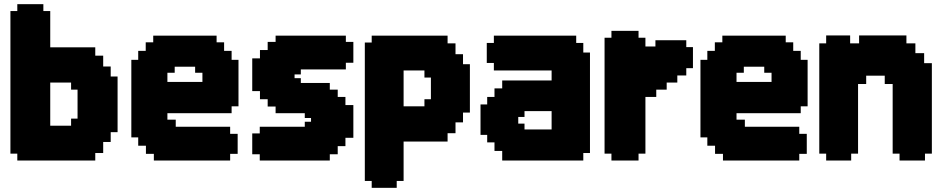

<svg xmlns="http://www.w3.org/2000/svg" viewBox="-20 -770 4530 921"><path d="M321 -167V-201H352V-340H321V-374H221V-167ZM63 -33H30V-717H63V-750H188V-717H221V-543H437V-503H475V-451H511V-403H544V-136H511V-89H475V-36H437V0H63Z M951 -377V-421H916V-450H818V-421H783V-377ZM1124 -483V-260H1091V-227H783V-196H823V-162H1084V-128H1120V-32H1084V0H718V-32H680V-71H643V-111H610V-483H643V-526H679V-567H715V-599H1019V-567H1055V-526H1091V-483Z M1393 -413V-395H1423V-372H1562V-340H1600V-305H1637V-266H1675V-109H1637V-69H1600V-30H1562V0H1226V-30H1190V-130H1226V-162H1442V-186H1472V-204H1442V-227H1302V-259H1264V-294H1227V-333H1190V-490H1227V-530H1264V-569H1302V-599H1639V-569H1675V-469H1639V-437H1423V-413Z M1916 -260H2016V-294H2047V-398H2016V-432H1916ZM2127 -562H2165V-510H2201V-462H2234V-230H2201V-183H2165V-131H2127V-91H1916V98H1883V131H1763V98H1730V-566H1763V-599H2127Z M2626 -237H2496V-209H2466V-177H2496V-149H2626ZM2810 -518V-36H2778V0H2389V-46H2352V-87H2317V-123H2285V-269H2317V-305H2352V-346H2389V-384H2626V-432H2349V-468H2315V-564H2349V-599H2744V-564H2778V-518Z M3128 -305H3076V-33H3043V0H2913V-33H2880V-589H2913V-622H3043V-589H3076V-547H3124V-577H3272V-544H3304V-443H3272V-408H3229V-374H3178V-340H3128Z M3681 -377V-421H3646V-450H3548V-421H3513V-377ZM3854 -483V-260H3821V-227H3513V-196H3553V-162H3814V-128H3850V-32H3814V0H3448V-32H3410V-71H3373V-111H3340V-483H3373V-526H3409V-567H3445V-599H3749V-567H3785V-526H3821V-483Z M4063 -33V0H3943V-33H3910V-562H3943V-600H4058V-562H4101V-600H4328V-562H4371V-515H4413V-467H4450V-33H4417V0H4295V-33H4262V-367H4224V-407H4135V-367H4096V-33Z"/></svg>

Font: DNF Bit Bit TTF
Style: Regular
Weight: 400
Designer: Kim So-Yeon
Foundry: NEOPLE Inc.
Version: Version 1.000;September 28, 2022;FontCreator 14.0.0.2872 64-